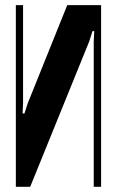

<svg xmlns="http://www.w3.org/2000/svg" viewBox="-20 -719 449 739"><path d="M238.8 -699.2H369.1V0H340.8V-559.1L342.8 -599.1H335.9L323.2 -559.1L96.2 0H41V-699.2H68.8V-321.8L66.9 -282.2H74.2L86.9 -321.8Z"/></svg>

Font: Moniqa Black Heading
Style: Regular
Weight: 900
Designer: Rajesh Rajput
Foundry: Rajesh Rajput
Version: Version 1.000